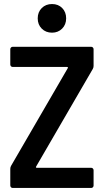

<svg xmlns="http://www.w3.org/2000/svg" viewBox="-20 -932 520 952"><path d="M31 -12V-95Q31 -103 35 -110L316 -594Q319 -600 312 -600H43Q38 -600 34.5 -603.5Q31 -607 31 -612V-688Q31 -693 34.5 -696.5Q38 -700 43 -700H432Q437 -700 440.5 -696.5Q444 -693 444 -688V-605Q444 -597 440 -590L159 -106Q156 -100 163 -100H432Q437 -100 440.5 -96.5Q444 -93 444 -88V-12Q444 -7 440.5 -3.5Q437 0 432 0H43Q38 0 34.5 -3.5Q31 -7 31 -12ZM167 -841Q167 -872 187 -892Q207 -912 238 -912Q269 -912 288.5 -892Q308 -872 308 -841Q308 -810 288 -790Q268 -770 238 -770Q207 -770 187 -790Q167 -810 167 -841Z"/></svg>

Font: Barlow Semi Condensed SemiBold
Style: Regular
Weight: 600
Width: 4
Designer: Jeremy Tribby
Foundry: Tribby Type
Version: Version 1.408